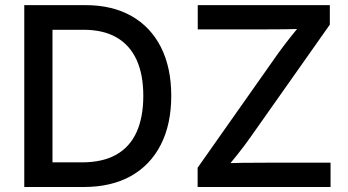

<svg xmlns="http://www.w3.org/2000/svg" viewBox="-20 -748 1394 768"><path d="M314.5 0H134.3V-98.6H308.1Q390.6 -98.6 445.1 -129.4Q499.5 -160.2 526.4 -219.7Q553.2 -279.3 553.2 -364.7Q553.2 -449.7 526.4 -508.5Q499.5 -567.4 446.5 -598.1Q393.6 -628.9 314 -628.9H130.4V-727.5H321.3Q428.7 -727.5 505.6 -684.1Q582.5 -640.6 623.8 -559.1Q665 -477.5 665 -364.7Q665 -251.5 623.5 -169.7Q582 -87.9 503.7 -43.9Q425.3 0 314.5 0ZM189.9 -727.5V0H77.1V-727.5ZM770.5 0V-77.1L1093.3 -535.6Q1117.7 -569.3 1145 -603.5Q1172.4 -637.7 1200.2 -671.4L1211.4 -634.3Q1166 -631.3 1119.9 -630.9Q1073.7 -630.4 1028.3 -630.4H771V-727.5H1299.3V-649.4L981.9 -199.2Q956.5 -163.1 927.7 -127.2Q898.9 -91.3 869.6 -56.2L858.4 -93.3Q904.8 -96.2 950.9 -96.7Q997.1 -97.2 1043 -97.2H1302.2V0Z"/></svg>

Font: V-Inter
Style: Medium-500
Weight: 500
Designer: Rasmus Andersson
Foundry: rsms
Version: Version 4.000;git-4146feb